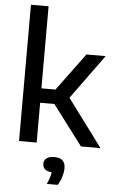

<svg xmlns="http://www.w3.org/2000/svg" viewBox="-66 -852 686 1134"><g transform="rotate(5 277.0 -285.0)"><path d="M70.5 0V-808H175V-321.5H258.5L422.5 -544H536.5L345 -280.5L553.5 0H437.5L259.5 -236H175V0ZM256 238Q266 216 271.2 199.2Q276.5 182.5 278.5 167Q251 165 238 152.8Q225 140.5 225 121.5Q225 101 240.5 88.5Q256 76 287.5 76Q352 76 352 137Q352 160 343.8 187.5Q335.5 215 320.5 238Z"/></g></svg>

Font: Encode Sans Md
Style: Regular
Weight: 500
Designer: Multiple Designers
Foundry: Impallari Type
Version: Version 3.002; ttfautohint (v1.8.3) -l 8 -r 50 -G 200 -x 14 